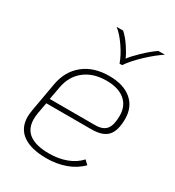

<svg xmlns="http://www.w3.org/2000/svg" viewBox="-172 -803 835 915"><g transform="rotate(30 245.5 -345.0)"><path d="M81 -156Q78 -138 78 -122Q78 -16 223 -16Q274 -16 317 -32Q360 -48 388 -79L409 -59Q376 -25 327.5 -7.5Q279 10 223 10Q138 10 92.5 -22.5Q47 -55 47 -118Q47 -130 51 -156L79 -314Q93 -392 148 -436Q203 -480 288 -480Q367 -480 411 -442.5Q455 -405 455 -340Q455 -275 428.5 -246Q402 -217 341 -217H92ZM109 -314 96 -243H345Q388 -243 406.5 -265.5Q425 -288 425 -340Q425 -394 389 -424Q353 -454 288 -454Q215 -454 168 -417Q121 -380 109 -314ZM200 -700H236Q259 -680 282 -645.5Q305 -611 313 -590Q327 -610 363 -644.5Q399 -679 430 -700H466Q429 -676 384 -634Q339 -592 314 -555H300Q287 -593 257.5 -636Q228 -679 200 -700Z"/></g></svg>

Font: KoHo ExtraLight
Style: Italic
Weight: 275
Italic angle: -10°
Version: Version 1.000; ttfautohint (v1.6)